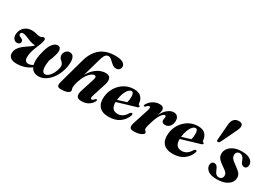

<svg xmlns="http://www.w3.org/2000/svg" viewBox="7 -1644 3499 2507"><g transform="rotate(30 1756.5 -390.0)"><path d="M569 -467Q600 -466 610.2 -433.5Q620.5 -401 603 -342Q586 -283.5 563.5 -234Q553 -163.5 556.8 -124.8Q560.5 -86 574.8 -70.5Q589 -55 609.5 -55Q634 -55 659.8 -78.2Q685.5 -101.5 706.2 -140.8Q727 -180 736.5 -229Q741.5 -259 731.2 -279.2Q721 -299.5 704.5 -314Q665 -343 667.5 -387Q669 -417 691.5 -442Q714 -467 748 -467Q789 -467 807 -429.5Q825 -392 818 -325Q812.5 -261.5 789.2 -201.5Q766 -141.5 729 -93.2Q692 -45 645.2 -16.8Q598.5 11.5 546.5 11.5Q503 11.5 473.8 -6.2Q444.5 -24 429 -56.5Q382.5 -21.5 328.5 -5Q274.5 11.5 214 11.5Q156.5 11.5 125.2 -11.5Q94 -34.5 94 -79Q94.5 -116 111.5 -145.5Q128.5 -175 155 -198.8Q181.5 -222.5 211 -242.2Q240.5 -262 266.2 -280.2Q292 -298.5 307 -317Q261.5 -318.5 224.5 -332.5Q187.5 -346.5 156.5 -360.5Q125.5 -374.5 98 -376Q79.5 -377 70.5 -368.8Q61.5 -360.5 60.5 -350Q57.5 -327.5 90 -314.5Q112.5 -306 123.2 -295.2Q134 -284.5 133 -268Q132 -248.5 118 -237.8Q104 -227 85.5 -227Q52.5 -227 32.2 -253.8Q12 -280.5 16.5 -325Q22 -386 65.5 -426.5Q109 -467 175 -467Q212 -467 246.8 -457.5Q281.5 -448 304 -448Q323.5 -448 332.2 -457Q341 -466 355.5 -465.5Q379 -465 378.5 -436.5Q377 -409 363.8 -374.5Q350.5 -340 334 -300.5Q317.5 -261 305.2 -219Q293 -177 293 -134Q293 -97 307.8 -80.2Q322.5 -63.5 350.5 -63.5Q383 -63.5 418.5 -87Q397 -173.5 441 -319Q463 -394 497.2 -431.2Q531.5 -468.5 569 -467Z M1030 -196Q1017 -160 1011.5 -132Q1006 -104 1006 -89.5Q1006 -76 1010.8 -66.2Q1015.5 -56.5 1015.5 -43.5Q1015.5 -18.5 980.8 -3.5Q946 11.5 883 11.5Q841 11.5 833 -10.2Q825 -32 837.5 -76.5L943.5 -458Q979 -586 1062.2 -655.5Q1145.5 -725 1289.5 -725Q1361.5 -725 1399 -702.8Q1436.5 -680.5 1436.5 -645.5Q1436.5 -619.5 1418.5 -601Q1400.5 -582.5 1369 -582.5Q1345 -582.5 1324.5 -596.8Q1304 -611 1285.2 -629.2Q1266.5 -647.5 1248.5 -661.8Q1230.5 -676 1211 -676Q1186.5 -676 1167 -656Q1147.5 -636 1134 -588.5L1052.5 -302Q1088 -363.5 1129 -399.8Q1170 -436 1210.5 -451.5Q1251 -467 1285 -467Q1345 -467 1359.8 -428.5Q1374.5 -390 1353.5 -326.5L1293.5 -141Q1280.5 -102 1284 -88Q1287.5 -74 1299 -74Q1307 -74 1316 -79.8Q1325 -85.5 1338.5 -101Q1346 -108 1350.5 -109.5Q1355 -111 1359 -109.5Q1371 -104 1358.5 -79Q1338 -39 1296 -13.8Q1254 11.5 1194 11.5Q1135 11.5 1121.8 -21.2Q1108.5 -54 1128.5 -113.5L1187.5 -294.5Q1201 -336 1197.5 -352.5Q1194 -369 1173 -369Q1143.5 -369 1101.8 -325.5Q1060 -282 1030 -196Z M1856 -155.5Q1831 -83 1767.5 -35.8Q1704 11.5 1601.5 11.5Q1503.5 11.5 1458 -41.8Q1412.5 -95 1422.5 -190.5Q1430.5 -268 1470.8 -331.2Q1511 -394.5 1574.5 -431.8Q1638 -469 1716 -469Q1790 -469 1824.8 -431Q1859.5 -393 1862 -340Q1863.5 -321 1877.5 -318Q1888.5 -316 1888.5 -306.5Q1888.5 -300 1883.2 -294.2Q1878 -288.5 1864 -284.5Q1848 -280 1815.8 -270.5Q1783.5 -261 1743.5 -249Q1703.5 -237 1662.5 -224.8Q1621.5 -212.5 1587 -202.5Q1585.5 -80 1686 -80Q1768 -80 1818.5 -168Q1832.5 -185.5 1844 -184.5Q1852 -184 1856 -177Q1860 -170 1856 -155.5ZM1697.5 -430.5Q1675 -430.5 1652.5 -406.2Q1630 -382 1613 -338.2Q1596 -294.5 1589.5 -236Q1623 -246 1659.2 -257.2Q1695.5 -268.5 1721.5 -277Q1726.5 -293.5 1729.5 -315.8Q1732.5 -338 1732.5 -365.5Q1733 -395 1723.8 -412.8Q1714.5 -430.5 1697.5 -430.5Z M1935 -339.5Q1923.5 -345 1935.5 -367Q1960.5 -412 2005.8 -439.5Q2051 -467 2103 -467Q2167.5 -467 2167.5 -412.5Q2167.5 -393.5 2161.2 -372Q2155 -350.5 2146.5 -327Q2182.5 -397.5 2227.2 -432.2Q2272 -467 2315 -467Q2355 -467 2375 -440Q2395 -413 2391.5 -371.5Q2387.5 -320.5 2360 -292.8Q2332.5 -265 2295.5 -265Q2269 -265 2255.5 -277.2Q2242 -289.5 2242 -308.5Q2242 -321 2245.5 -332.5Q2249 -344 2249 -355Q2249 -376.5 2231.5 -376.5Q2209.5 -376.5 2180 -334.2Q2150.5 -292 2122 -200.5Q2110.5 -164.5 2104.8 -140.5Q2099 -116.5 2099 -100Q2099 -85 2106 -77.2Q2113 -69.5 2120 -63.5Q2127 -57.5 2127 -46.5Q2127 -26 2086.2 -7.2Q2045.5 11.5 1977 11.5Q1933 11.5 1923.8 -13.8Q1914.5 -39 1929.5 -84L2003.5 -312Q2015.5 -347.5 2012.8 -361.5Q2010 -375.5 1998.5 -375.5Q1990.5 -375.5 1980.8 -369.5Q1971 -363.5 1955.5 -347Q1943 -336 1935 -339.5Z M2822 -155.5Q2797 -83 2733.5 -35.8Q2670 11.5 2567.5 11.5Q2469.5 11.5 2424 -41.8Q2378.5 -95 2388.5 -190.5Q2396.5 -268 2436.8 -331.2Q2477 -394.5 2540.5 -431.8Q2604 -469 2682 -469Q2756 -469 2790.8 -431Q2825.5 -393 2828 -340Q2829.5 -321 2843.5 -318Q2854.5 -316 2854.5 -306.5Q2854.5 -300 2849.2 -294.2Q2844 -288.5 2830 -284.5Q2814 -280 2781.8 -270.5Q2749.5 -261 2709.5 -249Q2669.5 -237 2628.5 -224.8Q2587.5 -212.5 2553 -202.5Q2551.5 -80 2652 -80Q2734 -80 2784.5 -168Q2798.5 -185.5 2810 -184.5Q2818 -184 2822 -177Q2826 -170 2822 -155.5ZM2663.5 -430.5Q2641 -430.5 2618.5 -406.2Q2596 -382 2579 -338.2Q2562 -294.5 2555.5 -236Q2589 -246 2625.2 -257.2Q2661.5 -268.5 2687.5 -277Q2692.5 -293.5 2695.5 -315.8Q2698.5 -338 2698.5 -365.5Q2699 -395 2689.8 -412.8Q2680.5 -430.5 2663.5 -430.5Z M3003 -417.5Q2984.5 -417.5 2986.5 -442.5L3005.5 -680Q3009 -734 3035.8 -763.2Q3062.5 -792.5 3109 -792.5Q3155.5 -792.5 3165.2 -762.5Q3175 -732.5 3149.5 -680.5L3035 -442Q3023 -417.5 3003 -417.5Z M3245 -23.5Q3270 -23.5 3285.8 -39.5Q3301.5 -55.5 3301.5 -80Q3302 -104 3285.8 -123.8Q3269.5 -143.5 3223 -174Q3167.5 -210.5 3143.2 -241.5Q3119 -272.5 3120.5 -315Q3122 -356 3148.5 -391Q3175 -426 3224.2 -447.5Q3273.5 -469 3343.5 -469Q3427.5 -469 3469.2 -438.5Q3511 -408 3511.5 -366Q3512 -337.5 3499.2 -321.8Q3486.5 -306 3465.5 -306Q3443 -306 3427 -321.2Q3411 -336.5 3397.5 -376Q3374 -435.5 3328.5 -435.5Q3303.5 -435.5 3287.8 -419.8Q3272 -404 3272 -377Q3271.5 -351.5 3289 -328.2Q3306.5 -305 3361.5 -266Q3418.5 -227.5 3439.2 -198Q3460 -168.5 3457.5 -128.5Q3453.5 -67.5 3393 -28Q3332.5 11.5 3235 11.5Q3142 11.5 3099.5 -22.2Q3057 -56 3057.5 -100Q3057.5 -125.5 3069.5 -141.2Q3081.5 -157 3103 -157Q3128.5 -157 3144.5 -140Q3160.5 -123 3173.5 -85.5Q3187.5 -51 3204.5 -37.2Q3221.5 -23.5 3245 -23.5Z"/></g></svg>

Font: Fraunces 72pt
Style: Bold Italic
Weight: 700
Italic angle: -16°
Version: Version 1.000;[b76b70a41]